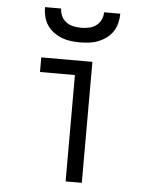

<svg xmlns="http://www.w3.org/2000/svg" viewBox="-53 -794 657 838"><g transform="rotate(5 275.0 -375.0)"><path d="M266 0V-466H113V-530H337V0ZM275 -610Q255 -610 234.5 -612.5Q214 -615 195 -622.5Q176 -630 159 -642.5Q142 -655 131 -672Q120 -689 115 -709.5Q110 -730 110 -750H181Q181 -733 188.5 -717Q196 -701 210 -691Q224 -681 241 -677.5Q258 -674 275 -674Q292 -674 309 -677.5Q326 -681 340 -691Q354 -701 361.5 -717Q369 -733 369 -750H440Q440 -730 435 -709.5Q430 -689 419 -672Q408 -655 391 -642.5Q374 -630 355 -622.5Q336 -615 315.5 -612.5Q295 -610 275 -610Z"/></g></svg>

Font: Lode
Style: Regular
Weight: 400
Monospace: yes
Designer: Belleve Invis
Foundry: Belleve Invis
Version: Version 29.2.0; ttfautohint (v1.8.3)